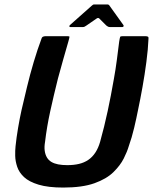

<svg xmlns="http://www.w3.org/2000/svg" viewBox="-20 -836 689 865"><path d="M265 9Q197 9 154 -4Q111 -17 88.5 -38Q66 -59 57.5 -84.5Q49 -110 48.5 -134Q48 -158 50 -177Q54 -216 61.5 -260Q69 -304 77 -340Q88 -387 101.5 -443.5Q115 -500 132 -557Q149 -614 167 -662Q169 -669 174.5 -671Q180 -673 186 -673Q211 -673 235 -673Q259 -673 284 -673Q293 -673 293 -670Q293 -667 288 -649Q276 -609 264.5 -567Q253 -525 241 -482Q222 -406 206.5 -335.5Q191 -265 183 -197Q179 -174 181.5 -156.5Q184 -139 191.5 -126.5Q199 -114 211.5 -106.5Q224 -99 242 -95.5Q260 -92 283 -92Q312 -92 335.5 -97.5Q359 -103 377.5 -115.5Q396 -128 409.5 -148.5Q423 -169 431 -197Q450 -265 465 -335Q480 -405 493 -480Q501 -524 506.5 -566.5Q512 -609 517 -649Q520 -667 521.5 -670Q523 -673 533 -673Q558 -673 583.5 -673Q609 -673 634 -673Q642 -673 646 -671Q650 -669 649 -662Q647 -614 639.5 -557Q632 -500 622 -444Q612 -388 602 -341Q595 -305 584.5 -260.5Q574 -216 560 -177Q553 -153 537.5 -122Q522 -91 491 -60.5Q460 -30 405.5 -10.5Q351 9 265 9ZM297 -714Q293 -714 292.5 -717Q292 -720 295 -723L393 -810Q399 -816 404 -816H463Q470 -816 473 -811L536 -723Q538 -720 536.5 -717Q535 -714 530 -714H477Q470 -714 466.5 -716Q463 -718 459 -721L427 -753Q422 -757 416 -753L368 -720Q364 -717 360.5 -715.5Q357 -714 352 -714Z"/></svg>

Font: Glory
Style: Bold Italic
Weight: 700
Italic angle: -12°
Version: Version 1.011